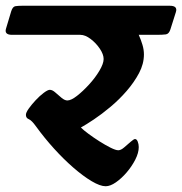

<svg xmlns="http://www.w3.org/2000/svg" viewBox="-76 -632 633 667"><path d="M-55 -533 -37 -593Q-32 -609 -22.5 -610.5Q-13 -612 0 -612H514Q542 -612 535 -590L516 -530Q511 -514 500 -512.5Q489 -511 467 -511H406Q414 -493 419 -476Q424 -459 424 -443Q424 -410 407 -378Q390 -346 364 -316Q338 -286 307.5 -260.5Q277 -235 250 -217Q223 -199 205 -189Q214 -180 231.5 -167Q249 -154 269.5 -141Q290 -128 308 -119Q326 -110 335 -110Q344 -110 355.5 -120Q367 -130 378 -139.5Q389 -149 393 -149Q399 -149 402.5 -140Q406 -131 406 -121Q406 -101 394 -77.5Q382 -54 364 -33Q346 -12 326.5 1.5Q307 15 291 15Q272 15 242.5 -2.5Q213 -20 179 -49.5Q145 -79 111.5 -116Q78 -153 49 -193Q34 -214 24 -218Q14 -222 14 -233Q14 -241 24 -255Q34 -269 48 -284Q62 -299 76 -309.5Q90 -320 97 -320Q106 -320 116.5 -310.5Q127 -301 138 -292Q149 -283 158 -283Q171 -283 191.5 -299Q212 -315 233.5 -338.5Q255 -362 269.5 -386.5Q284 -411 284 -427Q284 -443 271 -462.5Q258 -482 239 -496.5Q220 -511 203 -511H-34Q-62 -511 -55 -533Z"/></svg>

Font: Alkatra Medium
Style: Regular
Weight: 500
Designer: Suman Bhandary
Version: Version 1.100;gftools[0.9.22]